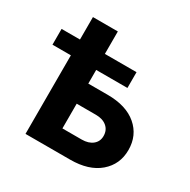

<svg xmlns="http://www.w3.org/2000/svg" viewBox="-153 -819 950 962"><g transform="rotate(30 322.0 -338.0)"><path d="M9.8 -454.6V-545.9H116.2V-675.8H260.3V-545.9H443.4V-454.6H262.7V-375.5H374Q482.4 -375.5 543 -323.7Q603.5 -272 603.5 -187.5Q603.5 -104.5 542.7 -52.2Q481.9 0 374 0H116.2V-454.6ZM262.7 -259.3V-116.2H374Q413.6 -116.2 437 -135.3Q460.4 -154.3 460.4 -186Q460.4 -219.7 437 -239.5Q413.6 -259.3 374 -259.3Z"/></g></svg>

Font: Inter
Style: Bold
Weight: 700
Designer: Rasmus Andersson
Foundry: rsms
Version: Version 4.001;git-9221beed3